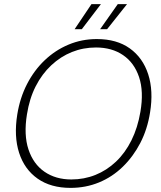

<svg xmlns="http://www.w3.org/2000/svg" viewBox="-20 -902 783 934"><path d="M323 12Q227 12 163 -33Q99 -78 73 -158.5Q47 -239 64 -345Q77 -426 111.5 -493Q146 -560 197.5 -609Q249 -658 313.5 -685Q378 -712 451 -712Q548 -712 611.5 -666.5Q675 -621 701 -540.5Q727 -460 710 -355Q697 -273 662.5 -206.5Q628 -140 577 -90.5Q526 -41 461.5 -14.5Q397 12 323 12ZM327 -29Q389 -29 444 -51Q499 -73 544 -115.5Q589 -158 619.5 -219.5Q650 -281 663 -358Q680 -457 656.5 -527Q633 -597 578.5 -634Q524 -671 447 -671Q385 -671 330 -649Q275 -627 229.5 -584.5Q184 -542 153.5 -482Q123 -422 111 -345Q95 -246 118.5 -175Q142 -104 196.5 -66.5Q251 -29 327 -29ZM467 -760 553 -882H598L501 -760ZM343 -760 425 -882H471L378 -760Z"/></svg>

Font: DM Sans 10pt ExtraLight
Style: Italic
Weight: 250
Italic angle: -10°
Version: Version 4.004;gftools[0.9.30]